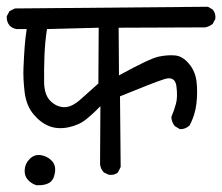

<svg xmlns="http://www.w3.org/2000/svg" viewBox="-24 -580 657 568"><path d="M298 -63 283 -70Q273 -81 272 -95L273 -266Q253 -245 231.5 -227.5Q210 -210 179 -203.5Q148 -197 122.5 -206.5Q97 -216 75.5 -241.5Q54 -267 49 -306.5Q44 -346 45.5 -380.5Q47 -415 49 -442Q51 -469 55 -494H25Q12 -496 4 -505Q-5 -516 -4 -532L4 -547L20 -555L591 -560L605 -552Q615 -541 613 -524L605 -509Q594 -501 583 -499L327 -498L328 -357Q419 -407 445.5 -412.5Q472 -418 494 -416Q516 -414 535 -391.5Q554 -369 557.5 -338Q561 -307 557 -273Q553 -239 537 -209Q524 -197 508 -198L493 -207Q483 -220 483 -234Q491 -253 496.5 -273Q502 -293 498 -324.5Q494 -356 462.5 -346Q431 -336 331 -295L333 -86L325 -70Q315 -61 298 -63ZM84 -32Q70 -36 59 -47.5Q48 -59 49 -77.5Q50 -96 64 -110Q78 -124 97 -121Q116 -118 129 -104.5Q142 -91 138.5 -69Q135 -47 121.5 -39Q108 -31 84 -32ZM267 -333 268 -498 115 -494Q109 -455 107.5 -414.5Q106 -374 106.5 -337Q107 -300 124.5 -282Q142 -264 165 -263Q188 -262 215.5 -287Q243 -312 267 -333Z"/></svg>

Font: NaniFont Regular
Style: Regular
Weight: 400
Designer: Nanigashitei
Version: Version 1.036